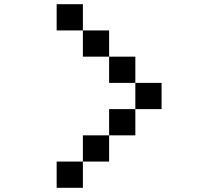

<svg xmlns="http://www.w3.org/2000/svg" viewBox="-20 -1020 1040 915"><path d="M250 -250H500V-500H750V-625H500V-875H250V-1000H375V-750H625V-375H375V-125H250Z"/></svg>

Font: Picon
Style: Regular
Weight: 400
Designer: yne
Foundry: yne
Version: Version 21.02.27; git-deadbeef-release